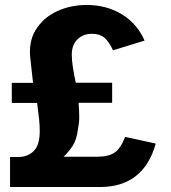

<svg xmlns="http://www.w3.org/2000/svg" viewBox="-20 -753 688 773"><path d="M20.5 0V-121H54.5Q91.5 -121 115.8 -145Q140 -169 140 -224Q140 -248 137.5 -272.8Q135 -297.5 129.5 -338.5H27.5V-419.5H113L103 -510Q93 -582 123.2 -631.8Q153.5 -681.5 208.5 -707.2Q263.5 -733 328.5 -733Q409.5 -733 471.2 -695Q533 -657 562 -589.5L435 -550.5Q419 -585.5 400.2 -601.2Q381.5 -617 350.5 -617Q315 -617 292 -594.8Q269 -572.5 269 -532.5Q269 -511.5 273.2 -483.5Q277.5 -455.5 285 -420H431.5V-339H296.5Q299 -305 299 -281.5Q299 -258 294 -233.5Q288.5 -190.5 273 -166.5Q257.5 -142.5 236 -122H370.5Q419 -122 443.2 -140Q467.5 -158 483.5 -202L607 -175Q558.5 0 381.5 0Z"/></svg>

Font: Public Sans
Style: Bold
Weight: 700
Designer: The Public Sans project authors (U.S. Web Design System). Libre Franklin designed by Pablo Impallari and Rodrigo Fuenzal
Version: Version 1.008; ttfautohint (v1.8.1) -l 8 -r 50 -G 200 -x 14 